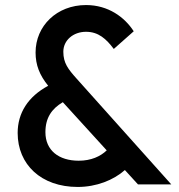

<svg xmlns="http://www.w3.org/2000/svg" viewBox="-20 -731 709 761"><path d="M288 10C362 10 430 -17 475 -57L527 0H659L284 -419C250 -457 231 -481 231 -526C231 -571 270 -605 321 -605C370 -605 401 -577 431 -537L510 -607C474 -663 409 -711 321 -711C205 -711 121 -628 121 -523C121 -473 137 -433 171 -391C91 -348 50 -283 50 -204C50 -79 143 10 288 10ZM160 -207C160 -264 185 -300 229 -326L403 -135C378 -111 341 -94 292 -94C213 -94 160 -135 160 -207Z"/></svg>

Font: MV Cash Medium
Style: Regular
Weight: 500
Designer: Rodrigo Fuenzalida
Foundry: fragTYPE
Version: Version 1.100;Glyphs 3.1.2 (3151)